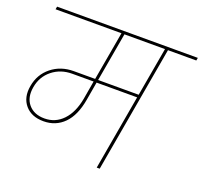

<svg xmlns="http://www.w3.org/2000/svg" viewBox="-127 -886 1089 1032"><g transform="rotate(20 417.5 -370.0)"><path d="M171 -152Q233 -152 276 -197Q319 -242 334 -324L352 -429H230Q164 -429 116.5 -391Q69 -353 58 -290Q47 -228 79 -190Q111 -152 171 -152ZM604 -445 653 -724H421L372 -445ZM27 -724 30 -740H835L832 -724H670L543 0H526L601 -429H369L351 -325Q335 -231 288 -183.5Q241 -136 171 -136Q102 -136 65.5 -179Q29 -222 41 -290Q53 -360 106 -402.5Q159 -445 233 -445H355L404 -724Z"/></g></svg>

Font: Poppins Thin
Style: Italic
Weight: 250
Italic angle: -10°
Designer: Ninad Kale (Devanagari), Jonny Pinhorn (Latin)
Foundry: Indian Type Foundry
Version: Version 3.200;PS 1.000;hotconv 16.6.54;makeotf.lib2.5.65590